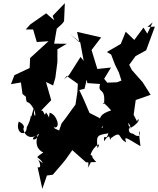

<svg xmlns="http://www.w3.org/2000/svg" viewBox="-20 -966 997 1211"><path d="M943 -825 909 -754 885 -792 827 -714 773 -766 742 -689 654 -638 681 -622 705 -559 730 -508 746 -458 718 -447 613 -443C590 -367 648 -426 636 -310C626 -313 618 -340 681 -270C611 -246 606 -225 610 -189C658 -158 595 -149 635 -175C621 -224 588 -220 626 -200L607 -222L505 -274L546 -250C525 -300 504 -350 480 -398L513 -406L527 -464L531 -442L615 -436L677 -419L637 -469L680 -540L594 -531L556 -655L534 -620L618 -730L466 -765L481 -699L420 -753L486 -699L508 -582L488 -607L415 -492L384 -466L401 -487L471 -437L468 -385L456 -306C426 -267 399 -225 368 -187L353 -143L326 -155C305 -183 336 -155 320 -163C367 -152 338 -246 293 -255C278 -176 317 -195 270 -257C257 -214 259 -291 233 -262L303 -334L270 -449L315 -427L329 -475L342 -574V-655L401 -690L272 -691L320 -681L338 -785L372 -816L384 -832L389 -946L312 -866L322 -838L271 -882L171 -812L142 -780H189L212 -701L286 -706C247 -671 209 -635 170 -600L167 -537L71 -492L49 -435L112 -446L122 -373L143 -356C148 -292 154 -353 195 -274C217 -222 185 -218 197 -294C177 -242 183 -229 171 -230C178 -226 160 -183 149 -164C146 -97 74 -125 98 -199C162 -169 109 -136 127 -156C132 -109 175 -80 226 -123C207 -61 156 -91 217 -114C212 -90 194 -34 253 -4C185 41 228 14 251 65C248 61 255 68 214 36C223 32 251 103 217 88L247 225L276 141L313 136C340 103 369 73 395 39L436 -19L523 58L587 56C552 23 542 -33 520 27C560 -20 568 -34 519 -31C554 19 499 11 513 33C544 32 539 83 533 94C586 12 552 -10 547 40C545 -30 632 -88 595 -31C589 -106 584 -114 664 -125C647 -68 635 -135 636 -75C688 -150 665 -55 680 -95C753 -149 721 -91 776 -69C758 -115 783 -92 866 -44C838 -238 900 -58 819 -123C765 -125 813 -212 800 -149C772 -234 807 -161 807 -161C880 -204 849 -232 845 -199L823 -242L836 -335L930 -368L880 -447L812 -524L795 -557L835 -612L902 -649L957 -798L910 -796Z"/></svg>

Font: Hussar Lance
Style: ExBdObl
Weight: 700
Foundry: Cannot Into Space Fonts, PlusOne Fonts
Version: Version 2.270